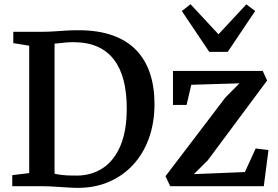

<svg xmlns="http://www.w3.org/2000/svg" viewBox="-20 -896 1337 924"><path d="M343.5 8Q324.5 7.5 304 6.2Q283.5 5 262.2 3.5Q241 2 220.8 1Q200.5 0 182 0H39V-53L120.5 -63V-676L44 -688.5V-743H180.5Q212 -743 240.8 -745Q269.5 -747 298 -748.8Q326.5 -750.5 357 -750.5Q452.5 -750.5 521.8 -725.8Q591 -701 635.5 -654.8Q680 -608.5 701.8 -543Q723.5 -477.5 723.5 -395.5Q723.5 -305 696.5 -230.2Q669.5 -155.5 619.2 -101.5Q569 -47.5 499.2 -18.8Q429.5 10 343.5 8ZM352 -51Q422.5 -52 476 -87.8Q529.5 -123.5 559.8 -195Q590 -266.5 590 -374.5Q590 -450.5 574.8 -509.5Q559.5 -568.5 528 -609.5Q496.5 -650.5 448 -671.8Q399.5 -693 333 -693Q313.5 -693 296.8 -691.5Q280 -690 266.5 -688.2Q253 -686.5 242.5 -686V-60Q260.5 -56 278.5 -54Q296.5 -52 314.8 -51.5Q333 -51 352 -51ZM1132.5 -495 900.5 -488 878 -391H812.5V-554.5H1244.5L1265.5 -508.5L980 -124.5L913 -58L1158.5 -68L1210.5 -181.5L1272 -174L1249.5 0H799L776.5 -48L1064.5 -426.5ZM987 -646.5 855 -843 897 -875.5 1031.5 -731 1165.5 -875 1208 -843 1076 -646.5Z"/></svg>

Font: Merriweather 20pt SemiBold
Style: Regular
Weight: 600
Version: Version 2.100